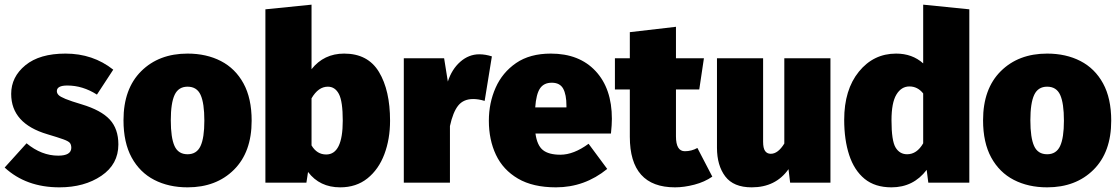

<svg xmlns="http://www.w3.org/2000/svg" viewBox="-25 -784 4806 824"><path d="M230 20Q87 20 -5 -65L89 -169Q153 -116 225 -116Q280 -116 281 -149Q281 -163 275 -170.5Q269 -178 247 -186Q225 -194 178 -208Q23 -254 23 -381Q23 -454 84 -504Q145 -554 256 -554Q374 -554 461 -485L391 -378Q330 -417 264 -417Q219 -417 219 -393Q219 -384 226 -376.5Q233 -369 256 -359.5Q279 -350 326 -336Q409 -311 446 -271Q483 -231 483 -164Q483 -79 410 -29.5Q337 20 230 20Z M780 20Q699 20 637 -12Q575 -44 540 -108Q505 -172 505 -268Q505 -403 581 -478.5Q657 -554 780 -554Q861 -554 923 -522Q985 -490 1020 -426Q1055 -362 1055 -266Q1055 -131 979 -55.5Q903 20 780 20ZM780 -122Q819 -122 835.5 -157Q852 -192 852 -266Q852 -341 836 -376.5Q820 -412 780 -412Q741 -412 724.5 -377Q708 -342 708 -268Q708 -193 724 -157.5Q740 -122 780 -122Z M1435 20Q1347 20 1297 -46L1290 0H1114V-744L1312 -764V-487Q1365 -554 1452 -554Q1554 -554 1601.5 -475Q1649 -396 1649 -266Q1649 -187 1624.5 -122Q1600 -57 1552 -18.5Q1504 20 1435 20ZM1375 -121Q1446 -121 1446 -266Q1446 -349 1429.5 -380.5Q1413 -412 1382 -412Q1341 -412 1312 -362V-160Q1335 -121 1375 -121Z M1906 0H1708V-534H1881L1897 -434Q1914 -487 1950.5 -519Q1987 -551 2032 -551Q2058 -551 2086 -542L2055 -351Q2028 -359 2006 -359Q1964 -359 1941.5 -331Q1919 -303 1906 -243Z M2361 20Q2262 20 2198 -17.5Q2134 -55 2103.5 -119.5Q2073 -184 2073 -266Q2073 -342 2102 -407.5Q2131 -473 2190 -513.5Q2249 -554 2339 -554Q2461 -554 2531 -479Q2601 -404 2601 -274Q2601 -249 2597 -211H2273Q2280 -160 2305 -140Q2330 -120 2380 -120Q2437 -120 2501 -167L2581 -59Q2484 20 2361 20ZM2406 -323V-330Q2406 -378 2392 -403.5Q2378 -429 2343 -429Q2309 -429 2292.5 -404.5Q2276 -380 2272 -323Z M2872 20Q2678 20 2678 -197V-400H2614V-534H2678V-646L2876 -669V-534H2996L2976 -400H2876V-199Q2876 -135 2914 -135Q2943 -135 2968 -149L3032 -26Q2999 -3 2955 8.5Q2911 20 2872 20Z M3201 20Q3123 20 3087.5 -27Q3052 -74 3052 -150V-534H3250V-176Q3250 -148 3258.5 -136Q3267 -124 3283 -124Q3314 -124 3341 -168V-534H3539V0H3366L3359 -58Q3304 20 3201 20Z M3801 20Q3730 20 3685.5 -16.5Q3641 -53 3619.5 -118.5Q3598 -184 3598 -270Q3598 -399 3661 -476.5Q3724 -554 3821 -554Q3890 -554 3937 -512V-764L4135 -744V0H3959L3952 -55Q3895 20 3801 20ZM3868 -122Q3910 -122 3937 -169V-383Q3913 -413 3878 -413Q3843 -413 3822 -378Q3801 -343 3801 -268Q3801 -180 3818.5 -151Q3836 -122 3868 -122Z M4469 20Q4388 20 4326 -12Q4264 -44 4229 -108Q4194 -172 4194 -268Q4194 -403 4270 -478.5Q4346 -554 4469 -554Q4550 -554 4612 -522Q4674 -490 4709 -426Q4744 -362 4744 -266Q4744 -131 4668 -55.5Q4592 20 4469 20ZM4469 -122Q4508 -122 4524.5 -157Q4541 -192 4541 -266Q4541 -341 4525 -376.5Q4509 -412 4469 -412Q4430 -412 4413.5 -377Q4397 -342 4397 -268Q4397 -193 4413 -157.5Q4429 -122 4469 -122Z"/></svg>

Font: Trujillo Black
Style: Regular
Weight: 900
Designer: Fira Sans original fonts by bBox Type GmbH, Carrois Corporate GbR, & Edenspiekermann AG / Changes by Cristiano Sobral
Foundry: Fira Sans original fonts by bBox Type GmbH, Carrois Corporate GbR, & Edenspiekermann AG / Changes by Cristiano Sobral
Version: Version 4.301;July 28, 2020;FontCreator 13.0.0.2655 64-bit